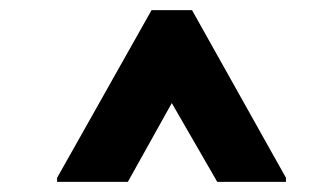

<svg xmlns="http://www.w3.org/2000/svg" viewBox="-20 -740 656 380"><path d="M93 -380V-388L280 -720H360L546 -388V-380H410L320 -536L233 -380Z"/></svg>

Font: Kufam Black
Style: Italic
Weight: 900
Italic angle: -11°
Designer: Artur Schmal
Foundry: Original Type
Version: Version 1.301; ttfautohint (v1.8.3)